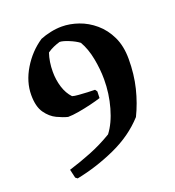

<svg xmlns="http://www.w3.org/2000/svg" viewBox="-119 -612 751 824"><g transform="rotate(-20 256.5 -200.0)"><path d="M96 118 87 111 78 72Q130 56 181.5 35.5Q233 15 283 -15Q313 -54 330.5 -116Q348 -178 348 -243Q348 -289 338.5 -338.5Q329 -388 308 -424Q291 -437 264 -448Q237 -459 223 -459Q209 -455 194 -448.5Q179 -442 165 -432Q152 -394 152 -348Q152 -311 162.5 -277.5Q173 -244 194 -222Q203 -219 222.5 -217.5Q242 -216 262.5 -215Q283 -214 296 -214L303 -204L302 -174Q284 -168 255 -161Q226 -154 197 -149Q168 -144 148 -144Q127 -149 99.5 -162Q72 -175 51.5 -204Q31 -233 31 -286Q31 -346 66 -404Q101 -462 155 -498Q177 -507 203 -512.5Q229 -518 254 -518Q291 -518 330 -504.5Q369 -491 402.5 -462.5Q436 -434 456.5 -391Q477 -348 477 -289Q477 -219 462 -158Q447 -97 421 -44Q362 21 274.5 60.5Q187 100 96 118Z"/></g></svg>

Font: Labrada SemiBold
Style: Regular
Weight: 600
Designer: Mercedes Jáuregui
Foundry: Omnibus-Type Team
Version: Version 1.000; ttfautohint (v1.8.4.7-5d5b)